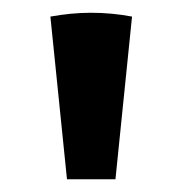

<svg xmlns="http://www.w3.org/2000/svg" viewBox="-20 -707 286 301"><path d="M85 -426 59 -681Q76 -684 91.5 -685.5Q107 -687 123 -687Q139 -687 155 -685.5Q171 -684 187 -681L161 -426Z"/></svg>

Font: Piazzolla Thin ExtraBold
Style: Regular
Weight: 800
Version: Version 2.005